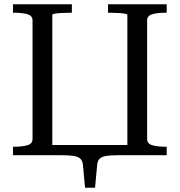

<svg xmlns="http://www.w3.org/2000/svg" viewBox="-20 -730 845 903"><path d="M41 -710H318V-670H309Q291 -670 271.5 -669Q252 -668 239 -666Q226 -664 226 -660V0H41V-40H50Q85 -40 109 -47Q133 -54 133 -76V-634Q133 -656 109 -663Q85 -670 50 -670H41ZM488 -710H764V-670H755Q720 -670 696 -663Q672 -656 672 -634V-76Q672 -54 696.5 -47Q721 -40 755 -40H764V0H579V-660Q579 -664 566 -666Q553 -668 534 -669Q515 -670 497 -670H488ZM171 0V-48H623V0H535Q499 0 478.5 3.5Q458 7 448.5 16.5Q439 26 437 45L427 153H380L370 45Q368 26 358 16.5Q348 7 327 3.5Q306 0 271 0Z"/></svg>

Font: Roboto Serif 72pt
Style: Regular
Weight: 400
Designer: Greg Gazdowicz
Foundry: Commercial Type
Version: Version 1.008